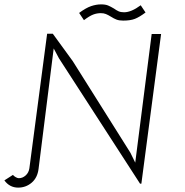

<svg xmlns="http://www.w3.org/2000/svg" viewBox="-38 -839 842 876"><path d="M-18 -16 21 -41Q26 -35 34 -30.5Q42 -26 48 -26Q65 -26 79 -38.5Q93 -51 96 -71L177 -685H203L294 -560L557 -142L579 -97L654 -684H697L607 -1H601L231 -573L207 -618L138 -69Q133 -28 106.5 -5.5Q80 17 45 17Q6 17 -18 -16ZM423 -819Q443 -819 455 -814Q467 -809 482 -800Q493 -792 503 -787.5Q513 -783 528 -783Q561 -783 604 -815L626 -782Q598 -761 577.5 -753Q557 -745 524 -745Q506 -745 494 -749.5Q482 -754 468 -763Q455 -771 445 -775Q435 -779 422 -779Q404 -779 387 -772.5Q370 -766 345 -747L323 -780Q354 -803 377.5 -811Q401 -819 423 -819Z"/></svg>

Font: Bellota Light
Style: Italic
Weight: 300
Italic angle: -7.5°
Designer: Kemie Guaida
Foundry: Kemie Guaida
Version: Version 4.001